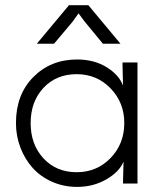

<svg xmlns="http://www.w3.org/2000/svg" viewBox="-20 -713 610 746"><path d="M277.8 -43.9Q356.4 -43.9 409.7 -99.1Q462.9 -154.3 462.9 -234.9Q462.9 -314.5 409.7 -369.6Q356.4 -424.8 277.8 -424.8Q198.7 -424.8 148.9 -371.6Q99.1 -318.4 99.1 -234.9Q99.1 -151.4 148.9 -97.7Q198.7 -43.9 277.8 -43.9ZM42 -234.9Q42 -345.7 109.6 -413.8Q177.2 -481.9 279.8 -481.9Q344.7 -481.9 393.1 -452.6Q441.4 -423.3 458 -380.9L456.1 -458V-470.2H514.2V0H458V-7.8L460 -85Q443.4 -44.9 392.8 -15.9Q342.3 13.2 279.8 13.2Q227.5 13.2 182.6 -6.6Q137.7 -26.4 107.2 -60.3Q76.7 -94.2 59.3 -139.4Q42 -184.6 42 -234.9ZM123 -543 248 -692.9H323.2L448.2 -543H379.9L309.1 -628.9L285.2 -661.1L262.2 -628.9L189.9 -543Z"/></svg>

Font: Kreadon Light
Style: Regular
Weight: 300
Designer: kohakuno
Foundry: StudioGnu
Version: Version 1.000;Glyphs 3.1.2 (3151)